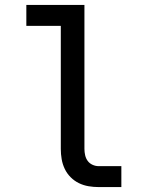

<svg xmlns="http://www.w3.org/2000/svg" viewBox="-20 -760 590 780"><path d="M473 0H381Q360 0 339.5 -3.5Q319 -7 300.5 -16Q282 -25 267 -40Q252 -55 243 -74Q234 -93 230.5 -113.5Q227 -134 227 -155V-655H87V-740H323V-155Q323 -142 326 -129Q329 -116 336.5 -106Q344 -96 356 -90.5Q368 -85 381 -85H473Z"/></svg>

Font: Lode Dark Term
Style: Bold
Weight: 700
Monospace: yes
Designer: Belleve Invis
Foundry: Belleve Invis
Version: Version 29.2.0